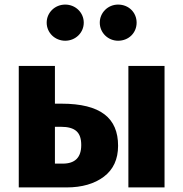

<svg xmlns="http://www.w3.org/2000/svg" viewBox="-20 -819 801 839"><path d="M265 -799C220 -799 184 -764 184 -720C184 -676 220 -641 265 -641C310 -641 346 -676 346 -720C346 -764 310 -799 265 -799ZM496 -799C452 -799 416 -764 416 -720C416 -676 452 -641 496 -641C543 -641 577 -676 577 -720C577 -764 543 -799 496 -799ZM220 -366V-531H62V0H271C338 0 393 -16 434 -47C475 -78 496 -123 496 -182C496 -303 420 -366 248 -366ZM541 0H699V-531H541ZM220 -104V-265H245C310 -265 335 -240 335 -185C335 -131 308 -104 254 -104Z"/></svg>

Font: Fira Sans
Style: Bold
Weight: 700
Designer: Carrois Corporate & Edenspiekermann AG
Foundry: Carrois Corporate GbR & Edenspiekermann AG
Version: Version 4.203